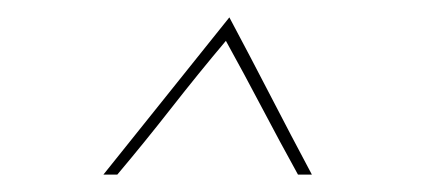

<svg xmlns="http://www.w3.org/2000/svg" viewBox="-20 -680 510 221"><path d="M244 -660Q208 -615 171.5 -569.5Q135 -524 99 -479H115Q147 -517 177.5 -556Q208 -595 240 -633Q261 -595 281.5 -556Q302 -517 323 -479H339Q315 -524 291.5 -569.5Q268 -615 244 -660Z"/></svg>

Font: Josefin Slab Thin Thin
Style: Italic
Weight: 250
Italic angle: -12°
Version: Version 2.000